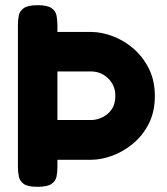

<svg xmlns="http://www.w3.org/2000/svg" viewBox="-20 -710 642 739"><path d="M124 9Q87 9 71.5 -2Q56 -13 52.5 -30.5Q49 -48 49 -68V-614Q49 -634 52.5 -651Q56 -668 72 -679Q88 -690 125 -690Q162 -690 178 -679Q194 -668 197.5 -650.5Q201 -633 201 -613V-587H331Q370 -587 413 -571Q456 -555 492.5 -524Q529 -493 552.5 -447Q576 -401 576 -340Q576 -280 553 -234.5Q530 -189 493 -158Q456 -127 413 -111Q370 -95 330 -95H201V-67Q201 -47 197.5 -30Q194 -13 178 -2Q162 9 124 9ZM201 -248H331Q351 -248 373 -258Q395 -268 409.5 -288.5Q424 -309 424 -341Q424 -381 396.5 -408Q369 -435 330 -435H201Z"/></svg>

Font: Fredoka SemiBold
Style: Regular
Weight: 600
Designer: Ben Nathan
Foundry: Milena B. Brandão, Ben Nathan
Version: Version 2.001